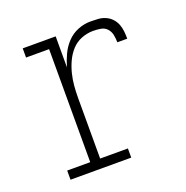

<svg xmlns="http://www.w3.org/2000/svg" viewBox="-103 -633 705 728"><g transform="rotate(-20 250.0 -269.0)"><path d="M61 0V-37H154V-493H61V-530H194V-405Q201 -430 212.5 -454.5Q224 -479 242.5 -498.5Q261 -518 286 -528Q311 -538 337 -538Q352 -538 367.5 -537Q383 -536 397 -530Q411 -524 421.5 -513Q432 -502 437.5 -488Q443 -474 444.5 -459Q446 -444 446 -429H406Q406 -444 403 -459Q400 -474 390 -485Q380 -496 364.5 -498.5Q349 -501 334 -501Q310 -501 287 -492Q264 -483 247.5 -465Q231 -447 220.5 -424.5Q210 -402 204 -378Q198 -354 196 -329.5Q194 -305 194 -281V-37H306V0Z"/></g></svg>

Font: Iosevka Slab Extralight
Style: Regular
Weight: 200
Monospace: yes
Designer: Belleve Invis
Foundry: Belleve Invis
Version: Version 11.1.1; ttfautohint (v1.8.3)